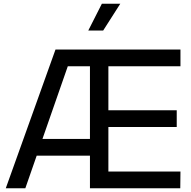

<svg xmlns="http://www.w3.org/2000/svg" viewBox="-20 -1011 1027 1031"><path d="M11 0H116L177 -175H463V0H948L949 -90H562V-329H929V-419H562V-655H949V-745H278ZM208 -265 344 -655H463V-265ZM454 -847H534L626 -991H527Z"/></svg>

Font: Plus Jakarta Sans Medium
Style: Regular
Weight: 500
Designer: Gumpita Rahayu
Foundry: Tokotype
Version: Version 2.004; ttfautohint (v1.8.3)